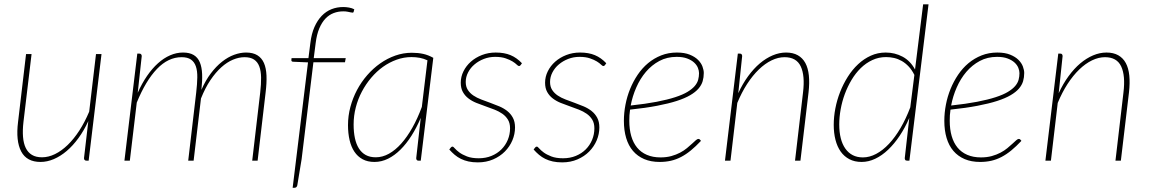

<svg xmlns="http://www.w3.org/2000/svg" viewBox="-20 -743 5318 888"><path d="M449.5 -493 390 0H379.5Q373.5 0 371 -3.5Q368.5 -7 368.5 -11.5L388.5 -183Q368.5 -139.5 343 -104.5Q317.5 -69.5 288.8 -45Q260 -20.5 229 -7.2Q198 6 167.5 6Q103.5 6 78 -42.5Q52.5 -91 63.5 -179L100.5 -493H126L88.5 -179Q84 -140 86.5 -109.8Q89 -79.5 99.2 -58.5Q109.5 -37.5 128 -26.5Q146.5 -15.5 174 -15.5Q204 -15.5 234.2 -30.2Q264.5 -45 293 -72.5Q321.5 -100 346.8 -139Q372 -178 392.5 -226.5L424 -493Z M555.5 0 615 -495H625Q630.5 -495 633 -491.5Q635.5 -488 635.5 -483.5L617 -314Q636.5 -357.5 660.2 -392Q684 -426.5 710.8 -450.5Q737.5 -474.5 766.8 -487.2Q796 -500 826.5 -500Q857 -500 876 -488.5Q895 -477 904.2 -454.8Q913.5 -432.5 914.8 -400.5Q916 -368.5 911.5 -327.5Q930.5 -371 955 -403.5Q979.5 -436 1006.8 -457.5Q1034 -479 1062.5 -489.5Q1091 -500 1118 -500Q1150 -500 1170.2 -487.5Q1190.5 -475 1200.8 -451.5Q1211 -428 1212.5 -393.8Q1214 -359.5 1208.5 -315.5L1171.5 0H1146.5L1183.5 -315.5Q1188 -354.5 1187.5 -384.8Q1187 -415 1179.2 -435.8Q1171.5 -456.5 1155 -467.5Q1138.5 -478.5 1111 -478.5Q1085 -478.5 1057.5 -467Q1030 -455.5 1003.8 -432Q977.5 -408.5 953.2 -372.5Q929 -336.5 909.5 -287.5L875.5 0H850.5L887.5 -315.5Q892 -354.5 892.5 -384.8Q893 -415 886 -435.8Q879 -456.5 863.2 -467.5Q847.5 -478.5 820 -478.5Q758 -478.5 706 -424.2Q654 -370 612.5 -268.5L580.5 0Z M1429.5 -455 1375 -7 1355 114Q1352.5 125.5 1341.5 125.5H1333.5L1404.5 -454.5L1335 -457.5Q1327.5 -458 1327.5 -465L1328.5 -474H1406.5L1415.5 -544.5Q1420.5 -586.5 1434.2 -617.8Q1448 -649 1468 -669.8Q1488 -690.5 1513.2 -700.5Q1538.5 -710.5 1567.5 -710.5Q1580.5 -710.5 1594.5 -708Q1608.5 -705.5 1618.5 -700L1615.5 -688Q1614.5 -684.5 1611.2 -684.5Q1608 -684.5 1602 -685.8Q1596 -687 1587.5 -688.8Q1579 -690.5 1567.5 -690.5Q1544 -690.5 1523 -682.5Q1502 -674.5 1485.2 -657Q1468.5 -639.5 1456.8 -611.8Q1445 -584 1440 -544L1431 -474H1579L1575.5 -455Z M1957 -464Q1940 -472 1921.8 -475.5Q1903.5 -479 1883 -479Q1848 -479 1814.5 -467Q1781 -455 1751.2 -433.8Q1721.5 -412.5 1696.8 -383.2Q1672 -354 1653.8 -319.5Q1635.5 -285 1625.5 -246.2Q1615.5 -207.5 1615.5 -167.5Q1615.5 -132 1621.5 -104Q1627.5 -76 1640 -56.2Q1652.5 -36.5 1671.8 -26Q1691 -15.5 1718 -15.5Q1749 -15.5 1778.8 -32Q1808.5 -48.5 1835.8 -79Q1863 -109.5 1887.2 -152.5Q1911.5 -195.5 1931 -248.5ZM1926 -198Q1907 -153 1883.2 -115.5Q1859.5 -78 1832.2 -51Q1805 -24 1774.8 -9Q1744.5 6 1712 6Q1680 6 1657 -6.5Q1634 -19 1619 -41.5Q1604 -64 1596.8 -95.2Q1589.5 -126.5 1589.5 -164.5Q1589.5 -207 1600.5 -248.2Q1611.5 -289.5 1631.2 -326.8Q1651 -364 1678.5 -395.5Q1706 -427 1738.8 -450Q1771.5 -473 1808.5 -486Q1845.5 -499 1885 -499Q1913.5 -499 1937.2 -493.8Q1961 -488.5 1984 -475.5L1926 0H1915Q1909 0 1907 -3.8Q1905 -7.5 1905 -11.5Z M2388 -442Q2385 -437.5 2380.5 -437.5Q2376.5 -437.5 2369.8 -444.2Q2363 -451 2350.5 -458.8Q2338 -466.5 2318.5 -473.2Q2299 -480 2270 -480Q2242.5 -480 2218 -470.5Q2193.5 -461 2174.8 -445.2Q2156 -429.5 2145 -408.2Q2134 -387 2134 -364Q2134 -342 2143.8 -327Q2153.5 -312 2169.5 -301.2Q2185.5 -290.5 2206 -282.8Q2226.5 -275 2248 -267.2Q2269.5 -259.5 2290 -250.8Q2310.5 -242 2326.5 -229.2Q2342.5 -216.5 2352.2 -198.2Q2362 -180 2362 -153.5Q2362 -123 2349.8 -94Q2337.5 -65 2315 -42.2Q2292.5 -19.5 2260.8 -5.8Q2229 8 2190 8Q2166 8 2146.8 3.8Q2127.5 -0.5 2111.8 -8.2Q2096 -16 2083 -27Q2070 -38 2058 -51.5L2064.5 -60Q2068 -65 2073 -65Q2076.5 -65 2083.8 -56.5Q2091 -48 2104.5 -38Q2118 -28 2139.8 -19.5Q2161.5 -11 2194 -11Q2226.5 -11 2253.2 -22Q2280 -33 2299 -52Q2318 -71 2328.5 -96.2Q2339 -121.5 2339 -149.5Q2339 -173.5 2329.2 -189.5Q2319.5 -205.5 2303.5 -216.8Q2287.5 -228 2267 -236Q2246.5 -244 2225 -251.5Q2203.5 -259 2183 -267.2Q2162.5 -275.5 2146.5 -287.8Q2130.5 -300 2120.8 -317.5Q2111 -335 2111 -360.5Q2111 -388 2123.5 -413.2Q2136 -438.5 2157.8 -457.8Q2179.5 -477 2209 -488.5Q2238.5 -500 2272.5 -500Q2312.5 -500 2341.2 -488Q2370 -476 2394 -450.5Z M2778 -442Q2775 -437.5 2770.5 -437.5Q2766.5 -437.5 2759.8 -444.2Q2753 -451 2740.5 -458.8Q2728 -466.5 2708.5 -473.2Q2689 -480 2660 -480Q2632.5 -480 2608 -470.5Q2583.5 -461 2564.8 -445.2Q2546 -429.5 2535 -408.2Q2524 -387 2524 -364Q2524 -342 2533.8 -327Q2543.5 -312 2559.5 -301.2Q2575.5 -290.5 2596 -282.8Q2616.5 -275 2638 -267.2Q2659.5 -259.5 2680 -250.8Q2700.5 -242 2716.5 -229.2Q2732.5 -216.5 2742.2 -198.2Q2752 -180 2752 -153.5Q2752 -123 2739.8 -94Q2727.5 -65 2705 -42.2Q2682.5 -19.5 2650.8 -5.8Q2619 8 2580 8Q2556 8 2536.8 3.8Q2517.5 -0.5 2501.8 -8.2Q2486 -16 2473 -27Q2460 -38 2448 -51.5L2454.5 -60Q2458 -65 2463 -65Q2466.5 -65 2473.8 -56.5Q2481 -48 2494.5 -38Q2508 -28 2529.8 -19.5Q2551.5 -11 2584 -11Q2616.5 -11 2643.2 -22Q2670 -33 2689 -52Q2708 -71 2718.5 -96.2Q2729 -121.5 2729 -149.5Q2729 -173.5 2719.2 -189.5Q2709.5 -205.5 2693.5 -216.8Q2677.5 -228 2657 -236Q2636.5 -244 2615 -251.5Q2593.5 -259 2573 -267.2Q2552.5 -275.5 2536.5 -287.8Q2520.5 -300 2510.8 -317.5Q2501 -335 2501 -360.5Q2501 -388 2513.5 -413.2Q2526 -438.5 2547.8 -457.8Q2569.5 -477 2599 -488.5Q2628.5 -500 2662.5 -500Q2702.5 -500 2731.2 -488Q2760 -476 2784 -450.5Z M3109.5 -480Q3065 -480 3029.5 -461Q2994 -442 2967.2 -410.5Q2940.5 -379 2922.8 -338.5Q2905 -298 2897 -255Q2966.5 -262.5 3017 -272.2Q3067.5 -282 3102.8 -293.5Q3138 -305 3159.5 -318Q3181 -331 3193 -345Q3205 -359 3209 -374Q3213 -389 3213 -404.5Q3213 -416 3207.8 -429.2Q3202.5 -442.5 3190.2 -453.8Q3178 -465 3158.2 -472.5Q3138.5 -480 3109.5 -480ZM3222 -91.5Q3198 -66 3175.5 -47.5Q3153 -29 3130 -17Q3107 -5 3082.8 0.5Q3058.5 6 3031 6Q2990.5 6 2959.5 -7.2Q2928.5 -20.5 2907.5 -45Q2886.5 -69.5 2876 -104.8Q2865.5 -140 2865.5 -184Q2865.5 -221 2872.8 -258.8Q2880 -296.5 2894.2 -331.5Q2908.5 -366.5 2929.2 -397.2Q2950 -428 2977.2 -450.8Q3004.5 -473.5 3038 -486.8Q3071.5 -500 3110.5 -500Q3146 -500 3170 -490.2Q3194 -480.5 3208.5 -466Q3223 -451.5 3229 -435Q3235 -418.5 3235 -405.5Q3235 -385.5 3229.8 -367.5Q3224.5 -349.5 3210.5 -333.2Q3196.5 -317 3172.2 -302.8Q3148 -288.5 3110.2 -276.2Q3072.5 -264 3019.2 -253.8Q2966 -243.5 2894 -236Q2892 -223 2891.2 -210.2Q2890.5 -197.5 2890.5 -184.5Q2890.5 -145 2899.5 -113.8Q2908.5 -82.5 2926.5 -60.5Q2944.5 -38.5 2971.8 -26.8Q2999 -15 3035 -15Q3062.5 -15 3085 -21.2Q3107.5 -27.5 3125.5 -37Q3143.5 -46.5 3157 -57.8Q3170.5 -69 3180.8 -78.5Q3191 -88 3198 -94.2Q3205 -100.5 3210 -100.5Q3214 -100.5 3217 -97.5Z M3394.5 -312Q3414.5 -355.5 3440 -390.5Q3465.5 -425.5 3494.2 -449.8Q3523 -474 3553.8 -487Q3584.5 -500 3615.5 -500Q3647.5 -500 3669.8 -487.5Q3692 -475 3704.8 -451.5Q3717.5 -428 3721 -393.8Q3724.5 -359.5 3719.5 -315.5L3682 0H3657L3694 -315.5Q3703.5 -393 3683.5 -435.8Q3663.5 -478.5 3608.5 -478.5Q3579 -478.5 3548.5 -463.8Q3518 -449 3489.5 -421.5Q3461 -394 3435.5 -354.8Q3410 -315.5 3390 -267L3358.5 0H3333L3392.5 -495H3402.5Q3408 -495 3410.2 -491.5Q3412.5 -488 3412.5 -483.5Z M4209 -396.5Q4197.5 -419.5 4182.8 -435.2Q4168 -451 4151 -460.8Q4134 -470.5 4115.5 -474.8Q4097 -479 4078 -479Q4044 -479 4014.5 -465.2Q3985 -451.5 3961 -428Q3937 -404.5 3918.5 -373.5Q3900 -342.5 3887.2 -308Q3874.5 -273.5 3868 -237.2Q3861.5 -201 3861.5 -167.5Q3861.5 -132 3868.5 -104Q3875.5 -76 3889.5 -56Q3903.5 -36 3923.8 -25.5Q3944 -15 3971 -15Q4001.5 -15 4032.2 -31.2Q4063 -47.5 4091.5 -77.8Q4120 -108 4145 -150.8Q4170 -193.5 4190 -246.5ZM4274.5 -723 4186 0H4175Q4168.5 0 4166.5 -3.8Q4164.5 -7.5 4164.5 -11.5L4185.5 -197.5Q4166 -152.5 4141 -115Q4116 -77.5 4087.5 -50.5Q4059 -23.5 4028 -8.8Q3997 6 3965 6Q3932.5 6 3908.2 -6.8Q3884 -19.5 3868 -42.2Q3852 -65 3844 -96.5Q3836 -128 3836 -165.5Q3836 -202.5 3843.5 -241.5Q3851 -280.5 3865.5 -317.5Q3880 -354.5 3901 -387.8Q3922 -421 3948.8 -446Q3975.5 -471 4007.5 -485.5Q4039.5 -500 4076.5 -500Q4118.5 -500 4154.5 -480.8Q4190.5 -461.5 4212 -421.5L4249.5 -723Z M4591.5 -480Q4547 -480 4511.5 -461Q4476 -442 4449.2 -410.5Q4422.5 -379 4404.8 -338.5Q4387 -298 4379 -255Q4448.5 -262.5 4499 -272.2Q4549.5 -282 4584.8 -293.5Q4620 -305 4641.5 -318Q4663 -331 4675 -345Q4687 -359 4691 -374Q4695 -389 4695 -404.5Q4695 -416 4689.8 -429.2Q4684.5 -442.5 4672.2 -453.8Q4660 -465 4640.2 -472.5Q4620.5 -480 4591.5 -480ZM4704 -91.5Q4680 -66 4657.5 -47.5Q4635 -29 4612 -17Q4589 -5 4564.8 0.5Q4540.5 6 4513 6Q4472.5 6 4441.5 -7.2Q4410.5 -20.5 4389.5 -45Q4368.5 -69.5 4358 -104.8Q4347.5 -140 4347.5 -184Q4347.5 -221 4354.8 -258.8Q4362 -296.5 4376.2 -331.5Q4390.5 -366.5 4411.2 -397.2Q4432 -428 4459.2 -450.8Q4486.5 -473.5 4520 -486.8Q4553.5 -500 4592.5 -500Q4628 -500 4652 -490.2Q4676 -480.5 4690.5 -466Q4705 -451.5 4711 -435Q4717 -418.5 4717 -405.5Q4717 -385.5 4711.8 -367.5Q4706.5 -349.5 4692.5 -333.2Q4678.5 -317 4654.2 -302.8Q4630 -288.5 4592.2 -276.2Q4554.5 -264 4501.2 -253.8Q4448 -243.5 4376 -236Q4374 -223 4373.2 -210.2Q4372.5 -197.5 4372.5 -184.5Q4372.5 -145 4381.5 -113.8Q4390.5 -82.5 4408.5 -60.5Q4426.5 -38.5 4453.8 -26.8Q4481 -15 4517 -15Q4544.5 -15 4567 -21.2Q4589.5 -27.5 4607.5 -37Q4625.5 -46.5 4639 -57.8Q4652.5 -69 4662.8 -78.5Q4673 -88 4680 -94.2Q4687 -100.5 4692 -100.5Q4696 -100.5 4699 -97.5Z M4876.5 -312Q4896.5 -355.5 4922 -390.5Q4947.5 -425.5 4976.2 -449.8Q5005 -474 5035.8 -487Q5066.5 -500 5097.5 -500Q5129.5 -500 5151.8 -487.5Q5174 -475 5186.8 -451.5Q5199.5 -428 5203 -393.8Q5206.5 -359.5 5201.5 -315.5L5164 0H5139L5176 -315.5Q5185.5 -393 5165.5 -435.8Q5145.5 -478.5 5090.5 -478.5Q5061 -478.5 5030.5 -463.8Q5000 -449 4971.5 -421.5Q4943 -394 4917.5 -354.8Q4892 -315.5 4872 -267L4840.5 0H4815L4874.5 -495H4884.5Q4890 -495 4892.2 -491.5Q4894.5 -488 4894.5 -483.5Z"/></svg>

Font: Lato ExtraLight
Style: Italic
Weight: 275
Italic angle: -7°
Designer: Lukasz Dziedzic with Adam Twardoch and Botio Nikoltchev
Foundry: tyPoland Lukasz Dziedzic
Version: Version 2.015; 2015-08-06; http://www.latofonts.com/